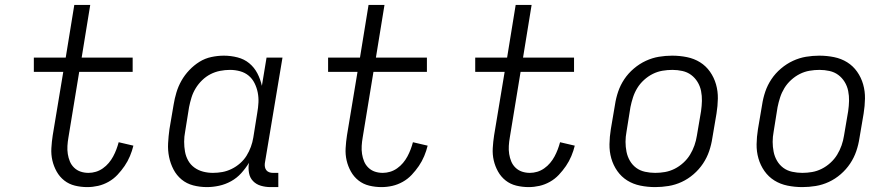

<svg xmlns="http://www.w3.org/2000/svg" viewBox="-20 -755 3640 783"><path d="M336 8Q310 8 285.5 2Q261 -4 242 -19Q223 -34 211 -55.5Q199 -77 193.5 -101Q188 -125 189.5 -151Q191 -177 195 -203L238 -462H118V-520H248L283 -735H348L313 -520H521V-462H303L259 -194Q256 -177 255 -160Q254 -143 256.5 -127Q259 -111 265 -96.5Q271 -82 282.5 -71Q294 -60 309 -55Q324 -50 341 -50Q356 -50 371 -54.5Q386 -59 399.5 -68.5Q413 -78 423.5 -90.5Q434 -103 441.5 -117Q449 -131 454.5 -145.5Q460 -160 464 -175L524 -161Q519 -140 510 -118.5Q501 -97 488 -78Q475 -59 459 -42Q443 -25 422.5 -13.5Q402 -2 380 3Q358 8 336 8Z M824 8Q795 8 768 1Q741 -6 720.5 -23Q700 -40 687.5 -64Q675 -88 669.5 -115Q664 -142 665.5 -170.5Q667 -199 671 -228L688 -328Q692 -353 699.5 -378Q707 -403 720 -426Q733 -449 752 -469Q771 -489 793.5 -503Q816 -517 842 -522.5Q868 -528 893 -528Q921 -528 948.5 -521Q976 -514 996.5 -497Q1017 -480 1029.5 -456Q1042 -432 1048 -405L1067 -520H1132L1060 -89Q1059 -81 1060.5 -73.5Q1062 -66 1066.5 -60.5Q1071 -55 1078 -52.5Q1085 -50 1093 -50H1115V8H1083Q1063 8 1044 2.5Q1025 -3 1012 -16.5Q999 -30 995.5 -49.5Q992 -69 995 -89L996 -92Q982 -69 964 -49Q946 -29 922.5 -16Q899 -3 873.5 2.5Q848 8 824 8ZM848 -50Q868 -50 887 -53.5Q906 -57 924.5 -66Q943 -75 959 -89Q975 -103 985.5 -120Q996 -137 1003 -156Q1010 -175 1013 -194L1029 -294Q1033 -316 1034 -337Q1035 -358 1031 -378Q1027 -398 1018 -416Q1009 -434 994 -446.5Q979 -459 959 -464.5Q939 -470 918 -470Q898 -470 877.5 -466Q857 -462 838.5 -452.5Q820 -443 804.5 -428Q789 -413 778 -395Q767 -377 761 -357.5Q755 -338 751 -318L735 -218Q731 -198 731 -177Q731 -156 734.5 -136.5Q738 -117 747.5 -100Q757 -83 773 -71.5Q789 -60 808.5 -55Q828 -50 848 -50Z M1536 8Q1510 8 1485.5 2Q1461 -4 1442 -19Q1423 -34 1411 -55.5Q1399 -77 1393.5 -101Q1388 -125 1389.5 -151Q1391 -177 1395 -203L1438 -462H1318V-520H1448L1483 -735H1548L1513 -520H1721V-462H1503L1459 -194Q1456 -177 1455 -160Q1454 -143 1456.5 -127Q1459 -111 1465 -96.5Q1471 -82 1482.5 -71Q1494 -60 1509 -55Q1524 -50 1541 -50Q1556 -50 1571 -54.5Q1586 -59 1599.5 -68.5Q1613 -78 1623.5 -90.5Q1634 -103 1641.5 -117Q1649 -131 1654.5 -145.5Q1660 -160 1664 -175L1724 -161Q1719 -140 1710 -118.5Q1701 -97 1688 -78Q1675 -59 1659 -42Q1643 -25 1622.5 -13.5Q1602 -2 1580 3Q1558 8 1536 8Z M2136 8Q2110 8 2085.5 2Q2061 -4 2042 -19Q2023 -34 2011 -55.5Q1999 -77 1993.5 -101Q1988 -125 1989.5 -151Q1991 -177 1995 -203L2038 -462H1918V-520H2048L2083 -735H2148L2113 -520H2321V-462H2103L2059 -194Q2056 -177 2055 -160Q2054 -143 2056.5 -127Q2059 -111 2065 -96.5Q2071 -82 2082.5 -71Q2094 -60 2109 -55Q2124 -50 2141 -50Q2156 -50 2171 -54.5Q2186 -59 2199.5 -68.5Q2213 -78 2223.5 -90.5Q2234 -103 2241.5 -117Q2249 -131 2254.5 -145.5Q2260 -160 2264 -175L2324 -161Q2319 -140 2310 -118.5Q2301 -97 2288 -78Q2275 -59 2259 -42Q2243 -25 2222.5 -13.5Q2202 -2 2180 3Q2158 8 2136 8Z M2652 8Q2621 8 2591.5 2Q2562 -4 2538 -19Q2514 -34 2497.5 -57.5Q2481 -81 2473 -109Q2465 -137 2465.5 -167Q2466 -197 2471 -228L2488 -328Q2492 -355 2501 -381.5Q2510 -408 2526 -432Q2542 -456 2565 -475.5Q2588 -495 2614 -507Q2640 -519 2667 -523.5Q2694 -528 2721 -528Q2752 -528 2781.5 -522Q2811 -516 2835 -501Q2859 -486 2875.5 -462.5Q2892 -439 2900 -411Q2908 -383 2907.5 -353Q2907 -323 2902 -292L2885 -192Q2881 -165 2872 -138.5Q2863 -112 2847 -88Q2831 -64 2808.5 -44.5Q2786 -25 2760 -13Q2734 -1 2706.5 3.5Q2679 8 2652 8ZM2652 -50Q2672 -50 2692 -53.5Q2712 -57 2731 -66.5Q2750 -76 2766.5 -91Q2783 -106 2794 -124Q2805 -142 2812 -162Q2819 -182 2822 -202L2839 -302Q2842 -323 2842.5 -343.5Q2843 -364 2839 -384Q2835 -404 2824.5 -421Q2814 -438 2798.5 -449.5Q2783 -461 2763 -465.5Q2743 -470 2722 -470Q2702 -470 2681.5 -466.5Q2661 -463 2642 -453.5Q2623 -444 2606.5 -429Q2590 -414 2579 -396Q2568 -378 2561.5 -358Q2555 -338 2551 -318L2535 -218Q2531 -197 2531 -176.5Q2531 -156 2535 -136Q2539 -116 2549 -99Q2559 -82 2574.5 -70.5Q2590 -59 2610.5 -54.5Q2631 -50 2652 -50Z M3252 8Q3221 8 3191.5 2Q3162 -4 3138 -19Q3114 -34 3097.5 -57.5Q3081 -81 3073 -109Q3065 -137 3065.5 -167Q3066 -197 3071 -228L3088 -328Q3092 -355 3101 -381.5Q3110 -408 3126 -432Q3142 -456 3165 -475.5Q3188 -495 3214 -507Q3240 -519 3267 -523.5Q3294 -528 3321 -528Q3352 -528 3381.5 -522Q3411 -516 3435 -501Q3459 -486 3475.5 -462.5Q3492 -439 3500 -411Q3508 -383 3507.5 -353Q3507 -323 3502 -292L3485 -192Q3481 -165 3472 -138.5Q3463 -112 3447 -88Q3431 -64 3408.5 -44.5Q3386 -25 3360 -13Q3334 -1 3306.5 3.5Q3279 8 3252 8ZM3252 -50Q3272 -50 3292 -53.5Q3312 -57 3331 -66.5Q3350 -76 3366.5 -91Q3383 -106 3394 -124Q3405 -142 3412 -162Q3419 -182 3422 -202L3439 -302Q3442 -323 3442.5 -343.5Q3443 -364 3439 -384Q3435 -404 3424.5 -421Q3414 -438 3398.5 -449.5Q3383 -461 3363 -465.5Q3343 -470 3322 -470Q3302 -470 3281.5 -466.5Q3261 -463 3242 -453.5Q3223 -444 3206.5 -429Q3190 -414 3179 -396Q3168 -378 3161.5 -358Q3155 -338 3151 -318L3135 -218Q3131 -197 3131 -176.5Q3131 -156 3135 -136Q3139 -116 3149 -99Q3159 -82 3174.5 -70.5Q3190 -59 3210.5 -54.5Q3231 -50 3252 -50Z"/></svg>

Font: Iosevka HT Light Extended
Style: Italic
Weight: 300
Width: 7
Italic angle: -9°
Monospace: yes
Designer: Belleve Invis
Foundry: Belleve Invis
Version: Version 32.3.0; ttfautohint (v1.8.4)